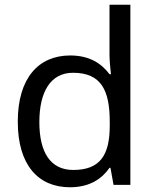

<svg xmlns="http://www.w3.org/2000/svg" viewBox="-20 -780 655 810"><path d="M275 10C359 10 410 -26 442 -72H446L459 0H530V-760H442V-546C442 -526 446 -484 448 -467H442C409 -511 359 -546 276 -546C143 -546 55 -451 55 -267C55 -83 142 10 275 10ZM289 -63C193 -63 146 -137 146 -265C146 -392 193 -473 288 -473C407 -473 443 -399 443 -266V-250C443 -125 402 -63 289 -63Z"/></svg>

Font: Noto Sans Caucasian Albanian
Style: Regular
Weight: 400
Designer: Monotype Design Team
Foundry: Monotype Imaging Inc.
Version: Version 2.005